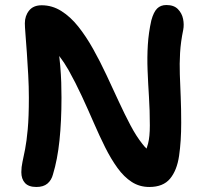

<svg xmlns="http://www.w3.org/2000/svg" viewBox="-20 -731 822 765"><path d="M125 14Q94 14 79.5 -2Q65 -18 65 -45Q65 -65 69.5 -85.5Q74 -106 80 -136.5Q86 -167 90.5 -216Q95 -265 95 -342Q95 -385 92.5 -431.5Q90 -478 87 -520.5Q84 -563 81.5 -594.5Q79 -626 79 -638Q79 -668 96 -689Q113 -710 146 -710Q188 -710 224.5 -687Q261 -664 292 -625Q323 -586 351 -536Q379 -486 404 -432.5Q429 -379 453 -327Q477 -275 500 -231.5Q523 -188 547 -158Q555 -147 564 -139Q567 -148 570 -159Q577 -186 577 -231Q577 -291 573.5 -345.5Q570 -400 568 -451.5Q566 -503 569 -552Q572 -601 583 -650Q592 -683 606 -697Q620 -711 643 -711Q673 -711 689 -694.5Q705 -678 709.5 -655.5Q714 -633 710 -612Q700 -564 697.5 -520.5Q695 -477 696.5 -434.5Q698 -392 700 -345Q702 -298 702 -242Q702 -168 693.5 -110Q685 -52 657.5 -19Q630 14 575 14Q536 14 505 -6Q474 -26 448 -62Q422 -98 399 -144Q376 -190 353.5 -242Q331 -294 306 -348Q281 -402 253 -452Q236 -482 216 -508Q218 -487 220 -469Q223 -433 224 -403Q225 -373 225 -342Q225 -248 217 -171.5Q209 -95 191 -36Q185 -13 169 0.5Q153 14 125 14Z"/></svg>

Font: Shantell Sans Light SemiBold
Style: Regular
Weight: 600
Version: Version 1.008;[ac192a2d6]